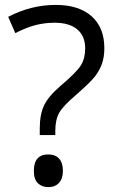

<svg xmlns="http://www.w3.org/2000/svg" viewBox="-20 -744 469 778"><path d="M141.1 -196.8V-223.1Q141.1 -280.3 158.7 -317.1Q176.3 -354 224.1 -395Q290.5 -451.2 307.9 -479.5Q325.2 -507.8 325.2 -547.9Q325.2 -597.7 293.2 -624.8Q261.2 -651.9 201.2 -651.9Q162.6 -651.9 126 -642.8Q89.4 -633.8 42 -609.9L13.2 -675.8Q105.5 -724.1 206.1 -724.1Q299.3 -724.1 351.1 -678.2Q402.8 -632.3 402.8 -548.8Q402.8 -513.2 393.3 -486.1Q383.8 -459 365.2 -434.8Q346.7 -410.6 285.2 -356.9Q235.8 -314.9 220 -287.1Q204.1 -259.3 204.1 -212.9V-196.8ZM117.2 -51.8Q117.2 -118.2 175.8 -118.2Q204.1 -118.2 219.5 -101.1Q234.9 -84 234.9 -51.8Q234.9 -20.5 219.2 -3.2Q203.6 14.2 175.8 14.2Q150.4 14.2 133.8 -1.2Q117.2 -16.6 117.2 -51.8Z"/></svg>

Font: f0_25643 
Style: Regular
Weight: 400
Foundry: Ascender Corporation
Version: Version 1.10